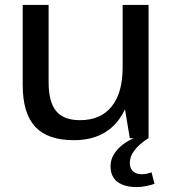

<svg xmlns="http://www.w3.org/2000/svg" viewBox="-20 -560 703 778"><path d="M177 -227Q177 -147 207.5 -110Q238 -73 304 -73Q388 -73 432.5 -128.5Q477 -184 477 -287L519 -359V-293Q519 -148 457.5 -70Q396 8 279 8Q173 8 122.5 -46.5Q72 -101 72 -216V-540H177ZM582 0H506L477 -174V-540H582ZM534 198Q484 198 456 177Q428 156 428 113Q428 78 454.5 47.5Q481 17 530 -4L581 0Q544 24 525 49Q506 74 506 100Q506 122 519 134Q532 146 554 146Q575 146 594 138L606 185Q591 190 572.5 194Q554 198 534 198Z"/></svg>

Font: Pathway Extreme Medium
Style: Regular
Weight: 500
Designer: Eduardo Rodriguez Tunni
Foundry: Eduardo Rodriguez Tunni
Version: Version 1.001;gftools[0.9.26]